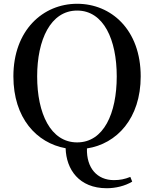

<svg xmlns="http://www.w3.org/2000/svg" viewBox="-20 -773 817 1018"><path d="M389 -18C248 -18 177 -172 177 -368C177 -562 248 -717 389 -717C530 -717 599 -562 599 -368C599 -172 530 -18 389 -18ZM546 225C593 225 643 213 681 190L671 165C641 177 616 182 584 182C495 182 438 118 441 14C599 -10 726 -145 726 -368C726 -615 570 -753 389 -753C208 -753 51 -613 51 -368C51 -147 174 -15 328 13C331 125 399 225 546 225Z"/></svg>

Font: Noto Serif JP SemiBold
Style: Regular
Weight: 600
Designer: Ryoko NISHIZUKA 西塚涼子 (kana & ideographs); Frank Grießhammer (Latin, Greek & Cyrillic); Wenlong ZHANG 张文龙 (bopomofo); San
Foundry: Adobe
Version: Version 2.001;hotconv 1.1.0;makeotfexe 2.6.0